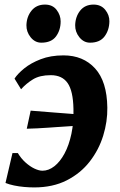

<svg xmlns="http://www.w3.org/2000/svg" viewBox="-20 -809 524 839"><path d="M257.5 -567Q343.5 -567 395.5 -510Q447.5 -453 449 -339Q450 -278 431 -216.2Q412 -154.5 372.2 -103.2Q332.5 -52 271.8 -21Q211 10 129.5 10Q109 10 86 8Q63 6 41.5 1.5Q20 -3 4 -9.5L34.5 -140H58Q72 -116.5 91.5 -99Q111 -81.5 130.8 -72.2Q150.5 -63 165.5 -63Q192.5 -63 217.5 -82.5Q242.5 -102 262 -138.2Q281.5 -174.5 292 -224Q302.5 -273.5 301 -333Q299.5 -411.5 275.5 -446Q251.5 -480.5 202 -480.5Q154 -480.5 124.5 -462.5Q95 -444.5 72 -419L43.5 -465.5Q56.5 -486 85.5 -509.8Q114.5 -533.5 157.8 -550.2Q201 -567 257.5 -567ZM97 -246.5 114 -325.5Q167.5 -321 218 -317.2Q268.5 -313.5 324 -309L310.5 -259.5Q243.5 -255 192.5 -251.2Q141.5 -247.5 97 -246.5ZM160.5 -622.5Q133 -622.5 114 -646Q95 -669.5 95.5 -699Q96.5 -736.5 118 -762.8Q139.5 -789 176.5 -789Q209.5 -789 227.2 -766Q245 -743 245 -715.5Q245 -677.5 224.8 -650Q204.5 -622.5 160.5 -622.5ZM373.5 -622.5Q346 -622.5 327 -646Q308 -669.5 308.5 -699Q309.5 -736.5 330.5 -762.8Q351.5 -789 389 -789Q421.5 -789 440 -766Q458.5 -743 458 -715.5Q457.5 -677.5 437 -650Q416.5 -622.5 373.5 -622.5Z"/></svg>

Font: Merriweather 20pt ExtraBold
Style: Italic
Weight: 800
Italic angle: -7.8°
Version: Version 2.101